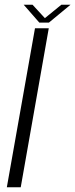

<svg xmlns="http://www.w3.org/2000/svg" viewBox="-20 -795 320 815"><path d="M9 0H68L187 -675H128.5ZM147 -699H187.5L279.5 -775H240.5L170.5 -718L118 -775H80.5Z"/></svg>

Font: Anybody SemiCondensed Light
Style: Italic
Weight: 300
Width: 4
Italic angle: -10°
Version: Version 1.113;gftools[0.9.25]